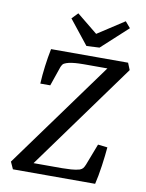

<svg xmlns="http://www.w3.org/2000/svg" viewBox="-85 -813 663 874"><g transform="rotate(10 246.5 -376.5)"><path d="M36 0 21 -33 390 -541 400 -527H271Q262 -527 247.5 -526.5Q233 -526 217.5 -524Q202 -522 191 -518Q179 -514 175 -508.5Q171 -503 168 -496L137 -406H91Q93 -445 98.5 -487.5Q104 -530 112 -569H468L481 -537L112 -28L98 -44H256Q274 -44 296.5 -45.5Q319 -47 336 -52Q346 -56 350.5 -61.5Q355 -67 360 -79L398 -178L442 -173Q439 -136 432 -86.5Q425 -37 416 0ZM449 -725 328 -614 268 -611 179 -723 206 -751 302 -673 425 -753Z"/></g></svg>

Font: Yrsa
Style: Italic
Weight: 400
Italic angle: -7.10001°
Designer: Anna Giedrys (Yrsa+Rasa design), David Brezina (Yrsa art-direction, Rasa art-direction, design)
Foundry: Rosetta Type Foundry
Version: Version 2.004